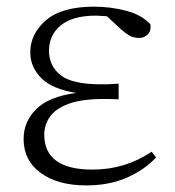

<svg xmlns="http://www.w3.org/2000/svg" viewBox="-20 -542 524 576"><path d="M238.8 14.2Q152.8 14.2 101.8 -23.4Q50.8 -61 50.8 -125Q50.8 -176.8 88.6 -214.6Q126.5 -252.4 209 -263.2Q137.2 -274.4 104 -307.6Q70.8 -340.8 70.8 -384.8Q70.8 -440.4 117.9 -481.2Q165 -522 262.2 -522Q311.5 -522 358.2 -509.8Q404.8 -497.6 431.2 -469.2Q434.1 -450.2 423.6 -439.2Q413.1 -428.2 397.9 -428.2Q382.8 -428.2 371.6 -433.6Q360.4 -439 344.2 -453.1L300.8 -493.2L268.1 -495.1Q198.2 -495.1 162.6 -466.1Q127 -437 127 -390.1Q127 -344.2 161.6 -316.7Q196.3 -289.1 282.2 -289.1Q293.5 -289.1 305.7 -289.3Q317.9 -289.6 335.9 -291V-244.1Q317.9 -244.6 309.1 -244.9Q300.3 -245.1 293 -245.1Q224.1 -245.1 184.8 -230.2Q145.5 -215.3 129.2 -190.9Q112.8 -166.5 112.8 -138.2Q112.8 -33.2 257.8 -33.2Q355 -33.2 435.1 -86.9L448.2 -69.8Q414.1 -32.7 361.1 -9.3Q308.1 14.2 238.8 14.2Z"/></svg>

Font: Source Han Serif TW ExtraLight
Style: Regular
Weight: 250
Designer: Ryoko NISHIZUKA Ë•øÂ°öÊ∂ºÂ≠ê (kana & ideographs); Frank Grie√ühammer (Latin, Greek & Cyrillic); Wenlong ZHANG Âº†ÊñáÈæô 
Foundry: Adobe
Version: Version 2.003;hotconv 1.1.1;makeotfexe 2.6.0